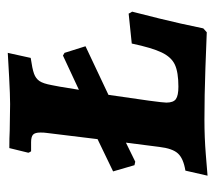

<svg xmlns="http://www.w3.org/2000/svg" viewBox="-50 -496 554 494"><g transform="rotate(-90 227.0 -249.0)"><path d="M444 -186Q440 -171 426.5 -116.5Q413 -62 401 -3L391 6Q370 5 299 2.5Q228 0 166 0Q120 0 77 3.5Q34 7 22 8L35 -49Q66 -54 79 -68Q92 -82 96 -116L107 -202L58 -178L49 -180L33 -235L116 -275L132 -406Q133 -412 133 -422Q133 -436 127.5 -441Q122 -446 108 -446H85Q84 -447 83 -448.5Q82 -450 81 -453L93 -502Q120 -502 138 -501L206 -500Q229 -500 275.5 -502.5Q322 -505 338 -506L325 -447Q297 -443 284.5 -438.5Q272 -434 265.5 -424.5Q259 -415 255 -393L251 -372L243 -323L331 -364L338 -360L355 -306L230 -247Q210 -113 210 -98Q210 -80 219 -73.5Q228 -67 251 -67Q288 -67 307.5 -76Q327 -85 339 -110Q351 -135 362 -187L439 -195Q440 -192 444 -186Z"/></g></svg>

Font: Alegreya SC
Style: Bold Italic
Weight: 700
Italic angle: -7°
Designer: Juan Pablo del Peral
Foundry: Huerta Tipografica
Version: Version 2.007; ttfautohint (v1.6)